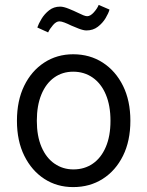

<svg xmlns="http://www.w3.org/2000/svg" viewBox="-20 -751 600 782"><path d="M278 11Q212 11 160.5 -22.5Q109 -56 79 -116.5Q49 -177 49 -259Q49 -341 78.5 -401.5Q108 -462 160 -496Q212 -530 278 -530Q346 -530 398.5 -496Q451 -462 481 -401.5Q511 -341 511 -259Q511 -177 481 -116.5Q451 -56 398.5 -22.5Q346 11 278 11ZM279 -61Q324 -61 358 -84.5Q392 -108 411 -152.5Q430 -197 430 -259Q430 -321 411 -366Q392 -411 357.5 -435Q323 -459 278 -459Q234 -459 200.5 -435Q167 -411 148.5 -366Q130 -321 130 -259Q130 -197 149 -152.5Q168 -108 202 -84.5Q236 -61 279 -61ZM176 -619 132 -639Q137 -654 149 -674Q161 -694 180 -709Q199 -724 225 -724Q239 -724 261 -715Q283 -706 295 -700Q309 -693 319 -689Q329 -685 335 -685Q348 -685 362 -700.5Q376 -716 382 -731L426 -712Q422 -697 410 -677Q398 -657 378.5 -642Q359 -627 332 -627Q320 -627 300.5 -634.5Q281 -642 270 -647Q256 -654 243 -659Q230 -664 222 -664Q209 -664 196 -649Q183 -634 176 -619Z"/></svg>

Font: Ubuntu Sans Mono
Style: Regular
Weight: 400
Monospace: yes
Designer: Dalton Maag Ltd
Foundry: Dalton Maag Ltd
Version: Version 1.006